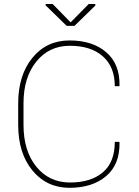

<svg xmlns="http://www.w3.org/2000/svg" viewBox="-20 -922 688 953"><path d="M325.2 10.3Q210.9 9.8 140.6 -76.2Q70.3 -162.1 70.3 -302.2V-408.7Q70.3 -548.3 140.6 -634.8Q210.9 -721.2 325.2 -721.2Q439.5 -721.2 506.8 -663.1Q575.2 -605 573.2 -497.1L572.3 -494.1H549.8Q549.8 -590.3 490.2 -642.6Q430.7 -694.8 327.1 -694.8Q223.6 -694.8 160.2 -616.2Q96.7 -537.6 96.7 -409.7V-302.2Q96.7 -172.9 160.2 -94.7Q223.6 -16.6 327.1 -16.1Q430.7 -16.1 490.2 -66.4Q549.8 -116.7 549.8 -217.8H572.3L573.2 -214.8Q575.2 -105.5 506.8 -47.9Q439.5 9.8 325.2 10.3ZM453.1 -902.3V-894.5L349.6 -793.5H311L206.5 -895.5V-902.3H241.2L330.6 -811L420.4 -902.3Z"/></svg>

Font: Roboto-Thin
Style: Regular
Weight: 250
Designer: Google
Version: Version 1.100141; 2013; ttfautohint (v0.94.14-c901) -l 8 -r 